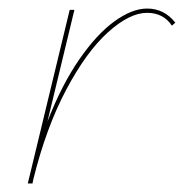

<svg xmlns="http://www.w3.org/2000/svg" viewBox="-20 -429 430 449"><path d="M390 -376 382 -369Q362 -399 324 -399Q283 -399 232.5 -353.5Q182 -308 135 -219.5Q88 -131 58 -10L56 0H45L143 -406H154L91 -145Q124 -230 165 -289.5Q206 -349 247.5 -379Q289 -409 324 -409Q364 -409 390 -376Z"/></svg>

Font: Ysabeau Infant Hairline
Style: Italic
Weight: 100
Italic angle: -12°
Designer: Christian Thalmann (Catharsis Fonts)
Version: Version 0.003